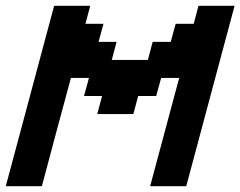

<svg xmlns="http://www.w3.org/2000/svg" viewBox="-20 -645 832 665"><path d="M500 0H625Q652.8 -104 708.7 -312.3Q764.6 -520.5 792.5 -625H667.5L650.9 -562.5H588.4L571.3 -500H508.8L492.2 -437.5H367.2L383.8 -500H321.3L338.4 -562.5H275.9L292.5 -625H167.5Q139.6 -520.5 83.7 -312.3Q27.8 -104 0 0H125Q141.6 -62.5 175 -187.5Q208.5 -312.5 225.6 -375H288.1L271 -312.5H333.5L316.9 -250H441.9L458.5 -312.5H521L538.1 -375H600.6Q584 -312.5 550.3 -187.5Q516.6 -62.5 500 0Z"/></svg>

Font: Faithful 32x
Style: Oblique
Weight: 400
Foundry: Faithful Resource Pack
Version: Version 1.0; January 27, 2023